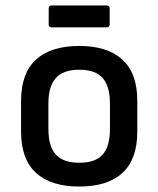

<svg xmlns="http://www.w3.org/2000/svg" viewBox="-20 -670 579 702"><path d="M270 12Q166 12 111.5 -38Q57 -88 57 -189V-301Q57 -402 111.5 -452Q166 -502 270 -502Q373 -502 427.5 -452Q482 -402 482 -301V-189Q482 -88 428 -38Q374 12 270 12ZM270 -75Q329 -75 355.5 -105Q382 -135 382 -198V-292Q382 -354 355.5 -384.5Q329 -415 270 -415Q211 -415 184 -384.5Q157 -354 157 -292V-198Q157 -135 184 -105Q211 -75 270 -75ZM169 -570Q158 -570 158 -581V-639Q158 -650 169 -650H370Q381 -650 381 -639V-581Q381 -570 370 -570Z"/></svg>

Font: Sofia Sans SemiBold
Style: Regular
Weight: 600
Designer: Botio Nikoltchev, Ani Petrova
Foundry: lettersoup
Version: Version 4.101; ttfautohint (v1.8.4.7-5d5b)